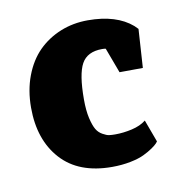

<svg xmlns="http://www.w3.org/2000/svg" viewBox="-47 -333 353 384"><g transform="rotate(-10 129.5 -141.5)"><path d="M249 -27.7 232.3 -73Q221 -64 203.5 -60Q186 -56 169.3 -56Q162 -56 157 -56.7Q152 -57.3 144.2 -61.7Q136.3 -66 131.7 -73.8Q127 -81.7 123.3 -97.5Q119.7 -113.3 119.7 -135.7Q119.7 -187 131.2 -207.8Q142.7 -228.7 173 -228.7Q177.7 -228.7 180.3 -228L199.3 -177L246.7 -177.3L251.7 -255.7Q251.7 -255.7 244.7 -262.7Q212.7 -290.3 154.7 -290.3Q124.7 -290.3 98.8 -279.8Q73 -269.3 53.8 -250.2Q34.7 -231 23.7 -202Q12.7 -173 12.7 -137.7Q12.7 -72.3 48.5 -32.7Q84.3 7 152 7Q172 7 189.5 3.5Q207 0 217.5 -5.2Q228 -10.3 235.5 -15.5Q243 -20.7 246 -24Z"/></g></svg>

Font: Jomhuria
Style: Regular
Weight: 400
Designer: Arabic design by Kourosh Beigpour, Latin design by Eben Sorkin, engineering by Lasse Fister and Khaled Hosney
Version: Version 1.0000